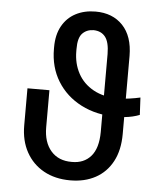

<svg xmlns="http://www.w3.org/2000/svg" viewBox="-53 -785 737 842"><g transform="rotate(5 315.5 -363.5)"><path d="M562.5 -378.9 566.4 -302.7Q551.8 -296.9 534.9 -293Q518.1 -289.1 500.5 -287.4Q482.9 -285.6 465.8 -285.2Q376.5 -285.6 309.1 -320.3Q241.7 -355 203.9 -416.5Q166 -478 166 -558.6V-566.4Q166 -620.6 187.3 -658.9Q208.5 -697.3 246.6 -717.3Q284.7 -737.3 334 -737.3Q409.2 -737.3 453.9 -690.2Q498.5 -643.1 499 -556.6V-212.9Q499 -141.6 472.4 -91.8Q445.8 -42 398.2 -16.1Q350.6 9.8 287.1 9.8Q220.2 9.8 170.4 -17.8Q120.6 -45.4 93 -95.5Q65.4 -145.5 65.4 -212.9V-376H162.1V-212.9Q162.1 -147 195.3 -108.9Q228.5 -70.8 287.1 -71.3Q340.3 -70.8 371.1 -106.2Q401.9 -141.6 402.3 -212.9V-556.6Q401.9 -608.9 383.8 -631.8Q365.7 -654.8 332 -655.3Q302.2 -654.8 283.2 -635.3Q264.2 -615.7 264.6 -566.4V-556.6Q264.6 -502.9 287.8 -459.7Q311 -416.5 356.2 -391.6Q401.4 -366.7 465.8 -366.2Q478 -366.2 490.7 -367.4Q503.4 -368.7 515.9 -370.4Q528.3 -372.1 540 -374.3Q551.8 -376.5 562.5 -378.9Z"/></g></svg>

Font: Inter V
Style: 
Weight: 400
Designer: Rasmus Andersson
Foundry: rsms
Version: Version 4.000;git-a3f224843